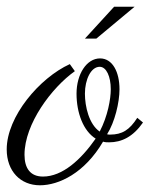

<svg xmlns="http://www.w3.org/2000/svg" viewBox="-44 -533 446 572"><path d="M275 -133C298 -169 312 -228 312 -267C312 -319 291 -359 254 -359C214 -359 184 -312 184 -254C184 -197 204 -143 241 -120C197 -57 142 -7 84 -7C47 -7 29 -31 29 -72C29 -164 110 -272 179 -321L164 -342C74 -301 -24 -186 -24 -88C-24 -23 17 19 75 19C131 19 208 -17 263 -111C269 -109 275 -109 281 -109C318 -109 352 -125 382 -168L365 -182C342 -146 320 -132 284 -132C281 -132 278 -132 275 -133ZM209 -254C209 -296 227 -334 253 -334C273 -334 286 -305 286 -267C286 -238 277 -187 253 -141C221 -163 209 -216 209 -254ZM357 -513H296L209 -418H243Z"/></svg>

Font: Parisienne
Style: Regular
Weight: 400
Designer: Astigmatic (AOETI)
Foundry: Astigmatic (AOETI)
Version: Version 1.000